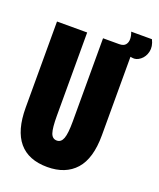

<svg xmlns="http://www.w3.org/2000/svg" viewBox="-139 -822 765 921"><g transform="rotate(20 243.5 -362.0)"><path d="M19 -221V-660H173V-235Q173 -173 181.5 -148Q190 -123 213 -123Q235 -123 244.5 -148.5Q254 -174 254 -235V-660H408V-221Q408 -102 357 -45Q306 12 213 12Q117 12 68 -46Q19 -104 19 -221ZM334 -634 336 -660Q359 -660 368.5 -672Q378 -684 377.5 -701.5Q377 -719 370 -736H476Q492 -704 485.5 -676Q479 -648 458.5 -632Q438 -616 417 -620Z"/></g></svg>

Font: Bricolage Grotesque 96pt Condensed ExBd
Style: Regular
Weight: 800
Width: 3
Designer: Mathieu Triay
Foundry: Atelier Triay
Version: Version 1.001;Glyphs 3.2 (3207)